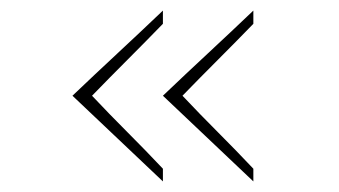

<svg xmlns="http://www.w3.org/2000/svg" viewBox="-20 -420 641 363"><path d="M288 -239 459 -77V-101Q426 -136 392 -170Q358 -204 325 -239Q358 -273 392 -307Q426 -341 459 -375V-400Q416 -359 373.5 -319.5Q331 -280 288 -239ZM117 -239 288 -77V-101Q255 -136 221 -170Q187 -204 154 -239Q187 -273 221 -307Q255 -341 288 -375V-400Q245 -359 202.5 -319.5Q160 -280 117 -239Z"/></svg>

Font: Josefin Slab Thin ExtraLight
Style: Regular
Weight: 250
Version: Version 2.000